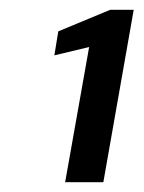

<svg xmlns="http://www.w3.org/2000/svg" viewBox="-20 -724 293 392"><path d="M113 -352 162 -628 91 -611 99 -660 205 -704H253L191 -352Z"/></svg>

Font: DM Sans 28pt Medium
Style: Italic
Weight: 500
Italic angle: -10°
Version: Version 4.004;gftools[0.9.30]